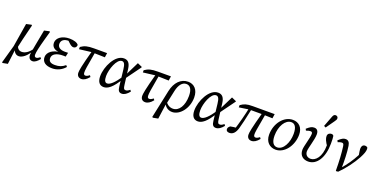

<svg xmlns="http://www.w3.org/2000/svg" viewBox="-23 -1700 5529 2823"><g transform="rotate(20 2741.0 -289.0)"><path d="M13 188 91 173 123 -84 142 -103C159 -186 179 -269 231 -477L223 -487L142 -469L82 -101L3 180L13 188ZM201 13C253 13 325 -38 376 -137L372 -163C325 -94 270 -62 220 -62C181 -62 148 -85 136 -143L107 -95C116 -27 150 13 201 13ZM416 13C451 13 487 -14 524 -61L508 -83C487 -66 468 -54 451 -54C430 -54 421 -65 421 -93C421 -133 437 -207 478 -355L512 -477L504 -487L423 -469L380 -242C355 -112 351 -85 351 -64C351 -15 375 13 416 13Z M723 13C797 13 871 -19 923 -81L904 -103C854 -62 810 -47 745 -47C678 -47 646 -69 646 -121C646 -182 711 -219 813 -219C828 -219 841 -219 853 -218L867 -282C841 -281 840 -281 816 -281C742 -281 701 -313 701 -362C701 -419 743 -451 818 -451C838 -451 855 -449 878 -444L873 -461H802L843 -422C867 -399 890 -385 910 -385C940 -385 960 -405 961 -438C943 -468 887 -487 817 -487C705 -487 621 -429 621 -352C621 -283 671 -246 767 -243L769 -250C652 -249 563 -187 563 -107C563 -30 620 13 723 13Z M1000 -387 1188 -410H1214L1398 -405L1408 -474H1206C1101 -474 1058 -461 1000 -422V-387ZM1180 13C1219 13 1259 -11 1298 -60L1282 -83C1260 -65 1239 -54 1220 -54C1199 -54 1190 -67 1190 -97C1190 -130 1192 -162 1243 -445L1193 -436C1116 -157 1109 -93 1109 -61C1109 -15 1136 13 1180 13Z M1529 13C1591 13 1663 -33 1761 -201L1748 -233C1666 -111 1605 -55 1559 -55C1527 -55 1509 -86 1509 -153C1509 -256 1573 -440 1654 -440C1687 -440 1706 -413 1715 -330L1744 -76C1751 -12 1769 13 1812 13C1852 13 1891 -13 1930 -62L1914 -85C1890 -65 1870 -54 1852 -54C1824 -54 1815 -66 1808 -124L1792 -250L1789 -272L1778 -361C1766 -455 1728 -487 1669 -487C1532 -487 1428 -271 1428 -122C1428 -35 1464 13 1529 13ZM1782 -211 1956 -450V-458L1884 -490L1776 -271L1782 -211Z M1999 -387 2187 -410H2213L2397 -405L2407 -474H2205C2100 -474 2057 -461 1999 -422V-387ZM2179 13C2218 13 2258 -11 2297 -60L2281 -83C2259 -65 2238 -54 2219 -54C2198 -54 2189 -67 2189 -97C2189 -130 2191 -162 2242 -445L2192 -436C2115 -157 2108 -93 2108 -61C2108 -15 2135 13 2179 13Z M2365 188 2444 173 2479 -79H2484L2529 -290C2551 -392 2599 -447 2660 -447C2718 -447 2755 -399 2755 -293C2755 -143 2690 -37 2595 -37C2539 -37 2495 -67 2467 -122L2457 -105C2477 -31 2530 13 2600 13C2721 13 2835 -128 2835 -297C2835 -423 2765 -487 2674 -487C2560 -487 2476 -399 2446 -259L2353 180L2365 188Z M3002 13C3064 13 3136 -33 3234 -201L3221 -233C3139 -111 3078 -55 3032 -55C3000 -55 2982 -86 2982 -153C2982 -256 3046 -440 3127 -440C3160 -440 3179 -413 3188 -330L3217 -76C3224 -12 3242 13 3285 13C3325 13 3364 -13 3403 -62L3387 -85C3363 -65 3343 -54 3325 -54C3297 -54 3288 -66 3281 -124L3265 -250L3262 -272L3251 -361C3239 -455 3201 -487 3142 -487C3005 -487 2901 -271 2901 -122C2901 -35 2937 13 3002 13ZM3255 -211 3429 -450V-458L3357 -490L3249 -271L3255 -211Z M3498 13C3552 13 3590 -27 3612 -105C3634 -183 3647 -238 3690 -442L3650 -443C3624 -313 3589 -183 3549 -54L3577 -70L3588 -94C3550 -93 3511 -87 3479 -81C3464 -71 3445 -54 3445 -29C3445 0 3466 13 3498 13ZM3500 -387 3655 -410H3876L4020 -405L4030 -474H3689C3592 -474 3556 -460 3500 -422V-387ZM3842 13C3881 13 3921 -11 3960 -60L3944 -83C3922 -65 3901 -54 3882 -54C3861 -54 3852 -67 3852 -97C3852 -130 3855 -152 3907 -442H3858C3779 -157 3771 -94 3771 -61C3771 -15 3798 13 3842 13Z M4219 13C4357 13 4472 -138 4472 -312C4472 -425 4405 -487 4313 -487C4174 -487 4056 -343 4056 -163C4056 -49 4129 13 4219 13ZM4230 -27C4176 -27 4136 -70 4136 -176C4136 -325 4209 -447 4302 -447C4355 -447 4392 -405 4392 -296C4392 -162 4327 -27 4230 -27Z M4729 13C4863 13 4956 -130 4956 -348C4956 -408 4955 -437 4950 -468C4943 -480 4932 -487 4916 -487C4887 -487 4857 -470 4857 -432C4857 -397 4871 -355 4927 -278L4930 -346L4904 -381C4907 -351 4908 -329 4908 -303C4908 -121 4824 -37 4749 -37C4696 -37 4662 -71 4662 -123C4662 -178 4714 -320 4714 -405C4714 -457 4691 -487 4647 -487C4609 -487 4585 -474 4532 -428L4545 -403C4577 -415 4597 -419 4612 -419C4632 -419 4642 -408 4642 -388C4642 -322 4592 -181 4592 -121C4592 -24 4659 13 4729 13ZM4772 -560 4801 -545C4832 -589 4864 -634 4895 -678C4912 -702 4918 -712 4918 -730C4918 -749 4903 -766 4879 -766C4862 -766 4847 -757 4836 -728C4815 -672 4793 -616 4772 -560Z M5160 0 5165 5 5197 2C5289 -89 5376 -206 5432 -310C5468 -377 5482 -419 5482 -453C5482 -465 5480 -474 5477 -480C5471 -485 5458 -493 5439 -493C5407 -493 5386 -472 5386 -422C5386 -412 5388 -397 5390 -384L5402 -314L5414 -365C5408 -351 5403 -341 5393 -322C5345 -233 5291 -150 5211 -61L5226 -58C5229 -182 5225 -312 5210 -408C5201 -463 5177 -487 5138 -487C5102 -487 5080 -473 5028 -428L5041 -403C5069 -413 5084 -419 5102 -419C5123 -419 5133 -410 5138 -371C5152 -265 5159 -155 5160 0Z"/></g></svg>

Font: Source Serif Variable
Style: Italic
Weight: 389
Italic angle: -12°
Designer: Frank Grießhammer
Foundry: Adobe Systems Incorporated
Version: Version 3.001;hotconv 1.0.111;makeotfexe 2.5.65597